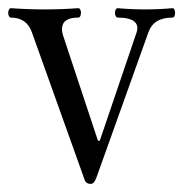

<svg xmlns="http://www.w3.org/2000/svg" viewBox="-21 -438 448 469"><path d="M186 2 56.6 -359.9Q50.3 -377.4 37.4 -386.2Q24.4 -395 5.9 -395Q2.9 -395 1 -398.4Q-1 -401.9 -1 -406.7Q-1 -411.1 1 -414.6Q2.9 -418 5.9 -418Q46.9 -415 87.9 -415Q128.9 -415 169.9 -418Q173.3 -418 175 -414.6Q176.8 -411.1 176.8 -406.7Q176.8 -401.9 175 -398.4Q173.3 -395 169.9 -395Q130.4 -395 130.4 -366.7Q130.4 -359.4 132.8 -352.1L218.3 -94.2H222.7L312.5 -358.4Q314.5 -364.3 314.5 -369.1Q314.5 -395 266.6 -395Q263.7 -395 261.7 -398.4Q259.8 -401.9 259.8 -406.7Q259.8 -411.1 261.7 -414.6Q263.7 -418 266.6 -418Q300.3 -415 333.5 -415Q367.2 -415 399.9 -418Q403.3 -418 405 -414.6Q406.7 -411.1 406.7 -406.7Q406.7 -401.9 405 -398.4Q403.3 -395 399.9 -395Q354.5 -395 341.8 -359.9L214.4 -3.9Q211.4 3.9 208.3 7.6Q205.1 11.2 200.2 11.2Q189.5 11.2 186 2Z"/></svg>

Font: JuniusX Light
Style: Regular
Weight: 300
Designer: Peter S. Baker
Foundry: Briery Creek Software
Version: Version 1.008